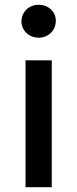

<svg xmlns="http://www.w3.org/2000/svg" viewBox="-20 -785 324 805"><path d="M197 0V-532H87V0ZM142 -627C184 -627 214 -658 214 -698C214 -736 183 -765 142 -765C101 -765 70 -734 70 -696C70 -657 101 -627 142 -627Z"/></svg>

Font: Montserrat-Alt1 SemBd
Style: Regular
Weight: 600
Designer: Differentunic
Foundry: Differentunic
Version: Version 7.222